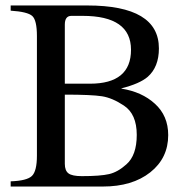

<svg xmlns="http://www.w3.org/2000/svg" viewBox="-20 -682 691 702"><path d="M424 -359V-358Q499 -346 546 -303Q595 -259 595 -188Q595 -104 529.5 -52Q464 0 356 0H19V-19Q78 -21 96.5 -38.5Q115 -56 115 -113V-550Q115 -608 98 -623.5Q81 -639 19 -643V-662H299Q561 -662 561 -505Q561 -437 520 -401Q491 -376 424 -359ZM217 -376H309Q459 -376 459 -500Q459 -624 282 -624H241Q217 -624 217 -592ZM217 -336V-83Q217 -58 230.5 -48Q244 -38 279 -38Q347 -38 379 -45.5Q411 -53 442 -81Q480 -114 480 -189Q480 -265 433 -296Q391 -324 353 -330Q315 -336 217 -336Z"/></svg>

Font: STIX MathJax Alphabets
Style: Regular
Weight: 400
Designer: MicroPress Inc., with final additions and corrections provided by Coen Hoffman, Elsevier (retired)
Version: Version 1.1.1